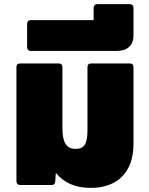

<svg xmlns="http://www.w3.org/2000/svg" viewBox="-20 -901 724 935"><path d="M422 14C553 14 630 -64 630 -199V-574C630 -586 624 -592 612 -592H424C412 -592 406 -586 406 -574V-268C406 -200 391 -176 347 -176C304 -176 284 -208 284 -275V-574C284 -586 278 -592 266 -592H78C66 -592 60 -586 60 -574V-18C60 -7 67 0 78 0H231C242 0 248 -5 249 -17L252 -59C292 -10 348 14 422 14Z M548 -653C599 -653 630 -678 630 -729V-863C630 -874 623 -881 612 -881H454C443 -881 436 -874 436 -863V-803H130C119 -803 112 -796 112 -785V-671C112 -660 119 -653 130 -653Z"/></svg>

Font: LINE Seed Sans TH Heavy
Style: Regular
Weight: 900
Designer: Dalton Maag Ltd | Thai characters by Cadson Demak Co.,Ltd.
Foundry: Dalton Maag Ltd
Version: Version 1.003